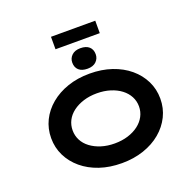

<svg xmlns="http://www.w3.org/2000/svg" viewBox="-178 -1266 1488 1463"><g transform="rotate(-20 566.0 -535.0)"><path d="M567 10Q468 10 387 -17.5Q306 -45 247 -94.5Q188 -144 155.5 -210Q123 -276 123 -353Q123 -430 155.5 -496Q188 -562 247.5 -611.5Q307 -661 387.5 -688.5Q468 -716 566 -716Q663 -716 744 -688.5Q825 -661 884 -611.5Q943 -562 975.5 -496Q1008 -430 1008 -353Q1008 -276 975.5 -210Q943 -144 884 -94.5Q825 -45 744 -17.5Q663 10 567 10ZM566 -150Q625 -150 674.5 -165.5Q724 -181 760 -208.5Q796 -236 815.5 -273Q835 -310 835 -353Q835 -396 815.5 -433Q796 -470 760 -497.5Q724 -525 674.5 -540.5Q625 -556 566 -556Q507 -556 457.5 -540.5Q408 -525 371.5 -497.5Q335 -470 316 -433Q297 -396 297 -353Q297 -310 316 -273Q335 -236 371.5 -208.5Q408 -181 457.5 -165.5Q507 -150 566 -150ZM566 -756Q520 -756 495.5 -778Q471 -800 471 -839Q471 -874 496 -898Q521 -922 566 -922Q612 -922 636.5 -900Q661 -878 661 -839Q661 -804 636 -780Q611 -756 566 -756ZM386 -979V-1080H745V-979Z"/></g></svg>

Font: Lexend Zetta
Style: Bold
Weight: 700
Designer: Bonnie Shaver-Troup, Thomas Jockin
Foundry: Lexend
Version: Version 1.007